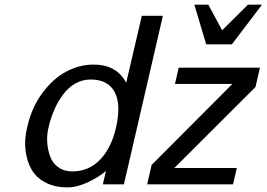

<svg xmlns="http://www.w3.org/2000/svg" viewBox="-20 -790 1143 823"><path d="M189 -248Q179.7 -211.9 182.6 -177.2Q185.5 -142.6 196.5 -115.5Q207.5 -88.4 231.7 -71.8Q255.9 -55.2 289.1 -55.2Q360.4 -55.2 408.7 -105.2Q457 -155.3 477.1 -242.2Q500 -342.3 471.4 -395.8Q442.9 -449.2 368.2 -449.2Q333 -449.2 302.7 -431.9Q272.5 -414.6 250.5 -385Q228.5 -355.5 213.4 -321Q198.2 -286.6 189 -248ZM511.2 0H420.9L434.1 -57.1Q404.3 -31.2 357.2 -9Q310.1 13.2 269 13.2Q215.3 13.2 175.5 -7.3Q135.7 -27.8 115.5 -63Q95.2 -98.1 89.4 -145.5Q83.5 -192.9 97.2 -247.1Q116.2 -330.6 162.4 -392.3Q208.5 -454.1 264.9 -483.6Q321.3 -513.2 380.9 -513.2Q480 -513.2 521 -435.1L587.9 -722.2H678.2ZM979 0H610.8L629.9 -83L976.1 -430.2H730L746.1 -500H1094.2L1075.2 -417L727.1 -69.8H995.1ZM1103 -770 974.1 -600.1H863.8L813 -770H873L932.1 -660.2L1043 -770Z"/></svg>

Font: Perun
Style: Italic
Weight: 400
Italic angle: -12°
Foundry: Stefan Peev, Context Ltd
Version: Version 001.000